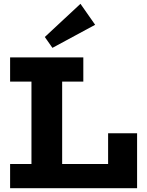

<svg xmlns="http://www.w3.org/2000/svg" viewBox="-20 -987 772 1007"><path d="M33 0V-127H547V-288H699V0ZM145 -70V-605H306V-70ZM33 -559V-686H417V-559ZM255 -736 215 -793 402 -967 479 -857Z"/></svg>

Font: BioRhyme ExtraBold
Style: Regular
Weight: 800
Designer: Aoife Mooney
Foundry: Aoife Mooney Type
Version: Version 1.600;gftools[0.9.33]